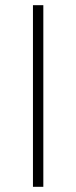

<svg xmlns="http://www.w3.org/2000/svg" viewBox="-20 -720 293 740"><path d="M107 0H147V-700H107Z"/></svg>

Font: Fixel Display ExtraLight
Style: Regular
Weight: 200
Designer: AlfaBravo + MacPaw
Foundry: Kyrylo Tkachov, Marchela Mozhyna, Serhii Makarenko, Maria Weinstein, Zakhar Kryvoshyya
Version: Version 1.211